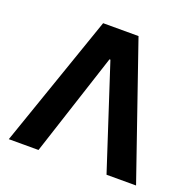

<svg xmlns="http://www.w3.org/2000/svg" viewBox="-125 -834 968 961"><g transform="rotate(20 359.0 -353.5)"><path d="M19.5 0 264.6 -707H453.1L697.3 0H540L361.3 -547.9H356.4L177.7 0Z"/></g></svg>

Font: Pretendard JP
Style: Bold
Weight: 700
Designer: Base glyphs from Inter by Rasmus Andersson; Hangeul glyphs from Noto Sans CJK(Source Han Sans) by Jang Soo-young and Kan
Foundry: Kil Hyung-jin
Version: Version 1.309